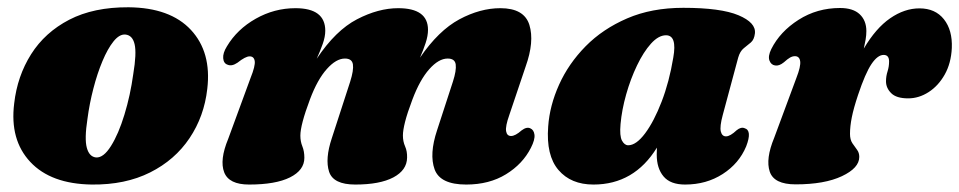

<svg xmlns="http://www.w3.org/2000/svg" viewBox="-20 -495 2638 528"><path d="M333.5 -475Q448 -474 505 -412.8Q562 -351.5 550 -250.5Q541.5 -175 501.2 -115Q461 -55 392.8 -20.8Q324.5 13.5 232.5 12.5Q120 11 63.2 -49.8Q6.5 -110.5 19 -210.5Q27.5 -285.5 65.5 -345.8Q103.5 -406 170.5 -440.8Q237.5 -475.5 333.5 -475ZM244 -62Q264.5 -60.5 285.2 -93.5Q306 -126.5 322.2 -179.8Q338.5 -233 346.5 -291.5Q356 -348.5 350.2 -373.2Q344.5 -398 325 -400Q308.5 -401.5 292.2 -381.2Q276 -361 261.8 -327Q247.5 -293 236.8 -251.5Q226 -210 220.5 -168Q212 -113 218.8 -88.5Q225.5 -64 244 -62Z M892.5 -115 943 -270.5Q953 -302 950.5 -318Q948 -334 928.5 -334Q904.5 -334 878.8 -305.2Q853 -276.5 832.5 -222Q806 -151.5 806 -122Q806 -106 811.5 -92.5Q817 -79 817 -61Q817 -27 777.5 -7.2Q738 12.5 665 12.5Q609.5 12.5 596.5 -21.2Q583.5 -55 607.5 -113L669 -280.5Q682.5 -314 680.5 -327Q678.5 -340 666.5 -340Q655 -340 633 -322.5Q617.5 -312 606 -317Q595 -320.5 593.8 -334.8Q592.5 -349 604 -367.5Q632 -414.5 683.2 -443.5Q734.5 -472.5 792.5 -472.5Q874.5 -472.5 874.5 -410.5Q874.5 -394 867.5 -374.2Q860.5 -354.5 851 -333.5Q903 -411.5 961.8 -442Q1020.5 -472.5 1075 -472.5Q1157 -472.5 1157 -413Q1157 -396.5 1150.5 -376.8Q1144 -357 1135 -336.5Q1186 -411 1243.2 -441.8Q1300.5 -472.5 1356 -472.5Q1421.5 -472.5 1435.8 -426.5Q1450 -380.5 1425.5 -312L1380.5 -178.5Q1369.5 -147.5 1371.8 -134.2Q1374 -121 1385.5 -121Q1397 -121 1414.5 -136.5Q1428.5 -147 1438.5 -142Q1448 -138 1449.8 -124.5Q1451.5 -111 1440 -88.5Q1417.5 -44 1371.5 -15.8Q1325.5 12.5 1262 12.5Q1190.5 12.5 1175.2 -29.2Q1160 -71 1182 -137L1225.5 -270.5Q1235.5 -301.5 1233.2 -317.8Q1231 -334 1211 -334Q1186.5 -334 1160.5 -304.8Q1134.5 -275.5 1114 -221Q1100 -184 1094 -160.2Q1088 -136.5 1088 -122.5Q1088 -106 1094 -92.5Q1100 -79 1099.5 -61.5Q1099 -27 1061.8 -7.2Q1024.5 12.5 957 12.5Q896.5 12.5 885 -22.8Q873.5 -58 892.5 -115Z M1967.5 -178.5Q1959 -147 1962.2 -133.5Q1965.5 -120 1976.5 -120Q1988 -120 2006 -137Q2018 -146.5 2027.5 -142.5Q2049 -136.5 2032 -92.5Q2012.5 -45.5 1967.5 -16.5Q1922.5 12.5 1864 12.5Q1823.5 12.5 1804.8 -9.8Q1786 -32 1786 -70Q1786 -79 1786.5 -89Q1724 12.5 1612 12.5Q1550 12.5 1515.8 -27.5Q1481.5 -67.5 1487.5 -147Q1491.5 -204.5 1517.5 -262.2Q1543.5 -320 1590.5 -367.8Q1637.5 -415.5 1704.8 -444.5Q1772 -473.5 1859 -473.5Q1962.5 -473.5 2011 -453Q2059.5 -432.5 2056 -403Q2054 -386 2044.8 -378.2Q2035.5 -370.5 2025.2 -362.2Q2015 -354 2010 -336.5ZM1686.5 -154Q1683.5 -121 1690.5 -108.2Q1697.5 -95.5 1707.5 -95.5Q1729.5 -95.5 1754 -128.2Q1778.5 -161 1799.5 -215.5Q1820.5 -270 1831.5 -336.5Q1842.5 -398 1811.5 -398Q1791 -398 1770.2 -375Q1749.5 -352 1731.8 -315Q1714 -278 1702 -235.5Q1690 -193 1686.5 -154Z M2111.5 -315Q2100.5 -316.5 2096 -328.5Q2091.5 -340.5 2101 -360Q2125 -408 2176 -440.5Q2227 -473 2290 -473Q2326 -473 2344.2 -455.8Q2362.5 -438.5 2362.5 -409.5Q2362.5 -398.5 2360.5 -386.5Q2358.5 -374.5 2355.5 -361.5Q2388.5 -417.5 2428 -444.8Q2467.5 -472 2508.5 -472Q2552 -472 2575.8 -442Q2599.5 -412 2597.5 -363Q2595.5 -321 2578 -290Q2560.5 -259 2533.8 -241.8Q2507 -224.5 2477.5 -224.5Q2445 -224.5 2430.8 -238.8Q2416.5 -253 2416.5 -271.5Q2416.5 -285.5 2420.8 -298.8Q2425 -312 2425 -326Q2425 -344 2410 -344Q2393.5 -344 2376.5 -318.8Q2359.5 -293.5 2339.5 -233.5Q2327.5 -197.5 2322.5 -172.5Q2317.5 -147.5 2317.5 -127Q2317.5 -111 2324 -101.2Q2330.5 -91.5 2336.8 -83.2Q2343 -75 2343 -63.5Q2343 -33 2295.2 -10.5Q2247.5 12 2168 12Q2108.5 12 2096.8 -23Q2085 -58 2109 -116L2170 -280.5Q2182.5 -312.5 2180.5 -326.5Q2178.5 -340.5 2166 -340.5Q2159.5 -340.5 2152.8 -336.8Q2146 -333 2135.5 -323.5Q2122.5 -313 2111.5 -315Z"/></svg>

Font: Fraunces 72pt Soft Black
Style: Italic
Weight: 900
Italic angle: -16°
Version: Version 1.000;[b76b70a41]